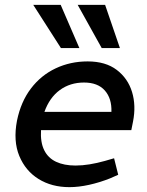

<svg xmlns="http://www.w3.org/2000/svg" viewBox="-20 -764 605 791"><path d="M266 7Q193 7 139 -26.5Q85 -60 59.5 -121.5Q34 -183 50 -267Q66 -345 107.5 -399.5Q149 -454 209.5 -482.5Q270 -511 341 -511Q415 -511 461 -476Q507 -441 524 -385Q541 -329 528 -263L521 -228H149Q146 -178 162 -145.5Q178 -113 211 -97.5Q244 -82 291 -82Q319 -82 349.5 -87Q380 -92 412 -101L450 -112L467 -44L433 -29Q390 -12 347 -2.5Q304 7 266 7ZM163 -303H439Q441 -358 412 -391Q383 -424 326 -424Q269 -424 226.5 -393Q184 -362 163 -303ZM231 -566 117 -744H230L307 -566ZM399 -566 300 -744H413L474 -566Z"/></svg>

Font: REM
Style: Italic
Weight: 400
Italic angle: -11°
Designer: Octavio Pardo
Foundry: Ashler Design
Version: Version 1.005;gftools[0.9.28]